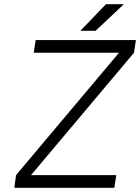

<svg xmlns="http://www.w3.org/2000/svg" viewBox="-20 -890 664 910"><path d="M361 -744H433L567 -870H482ZM48 0H522L531 -60H127L615 -640L624 -700H149L140 -640H544L56 -60Z"/></svg>

Font: Unageo
Style: Light-Italic
Weight: 300
Designer: Richard Sepsi
Foundry: Richard Sepsi
Version: Version 2.000